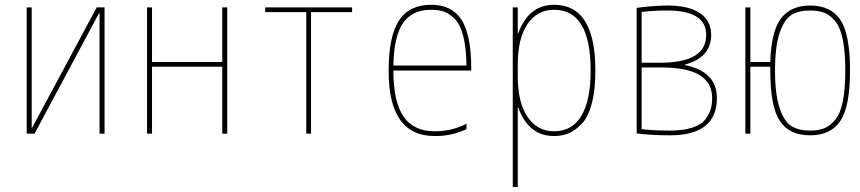

<svg xmlns="http://www.w3.org/2000/svg" viewBox="-20 -550 3540 790"><path d="M112.3 -24.4 377.9 -519.5H410.2V0H389.6V-496.1H387.7L122.1 0H89.8V-519.5H110.4V-24.4Z M894.5 -519.5H915V0H894.5V-275.4H605.5V0H585V-519.5H605.5V-294.9H894.5Z M1240.2 0V-500H1071.3V-519.5H1428.7V-500H1259.8V0Z M1753.9 -530.3Q1839.8 -530.3 1879.4 -467.8Q1918.9 -405.3 1918.9 -269.5V-259.8H1598.6Q1598.6 -131.8 1640.1 -70.8Q1681.6 -9.8 1768.6 -9.8Q1838.9 -9.8 1899.4 -41V-18.6Q1835.9 10.7 1768.6 9.8Q1578.1 9.8 1579.1 -259.8Q1579.1 -399.4 1621.1 -464.8Q1663.1 -530.3 1753.9 -530.3ZM1598.6 -280.3H1899.4Q1898.4 -352.5 1886.2 -400.9Q1874 -449.2 1851.6 -471.7Q1829.1 -494.1 1806.6 -502Q1784.2 -509.8 1753.9 -509.8Q1675.8 -509.8 1638.2 -455.1Q1600.6 -400.4 1598.6 -280.3Z M2112.3 -107.4H2110.4V219.7H2089.8V-519.5H2110.4V-413.1H2112.3Q2155.3 -530.3 2259.8 -530.3Q2429.7 -530.3 2429.7 -259.8Q2429.7 -179.7 2415 -124Q2400.4 -68.4 2373.5 -40.5Q2346.7 -12.7 2319.8 -1.5Q2293 9.8 2259.8 9.8Q2155.3 9.8 2112.3 -107.4ZM2410.2 -259.8Q2410.2 -509.8 2259.8 -509.8Q2189.5 -509.8 2149.9 -450.2Q2110.4 -390.6 2110.4 -285.2V-235.4Q2110.4 -128.9 2150.4 -69.3Q2190.4 -9.8 2259.8 -9.8Q2334 -9.8 2372.1 -73.2Q2410.2 -136.7 2410.2 -259.8Z M2885.7 -406.2Q2885.7 -506.8 2725.6 -506.8Q2669.9 -506.8 2620.1 -501V-292H2697.3Q2885.7 -292 2885.7 -406.2ZM2929.7 -146.5Q2929.7 6.8 2736.3 6.8Q2662.1 6.8 2599.6 -1V-517.6Q2663.1 -526.4 2725.6 -527.3Q2813.5 -527.3 2859.9 -496.1Q2906.2 -464.8 2906.2 -406.2Q2906.2 -313.5 2797.9 -284.2V-282.2Q2929.7 -255.9 2929.7 -146.5ZM2910.2 -146.5Q2910.2 -208 2859.9 -240.2Q2809.6 -272.5 2697.3 -272.5H2620.1V-18.6Q2671.9 -12.7 2736.3 -12.7Q2791 -12.7 2828.6 -24.9Q2866.2 -37.1 2882.3 -59.1Q2898.4 -81.1 2904.3 -100.6Q2910.2 -120.1 2910.2 -146.5Z M3149.4 -259.8V-275.4H3067.4V0H3046.9V-519.5H3067.4V-294.9H3149.4Q3153.3 -421.9 3193.8 -474.6Q3234.4 -527.3 3313.5 -527.3Q3398.4 -527.3 3438 -467.8Q3477.5 -408.2 3477.5 -260.3Q3477.5 -112.3 3438 -52.7Q3398.4 6.8 3313 6.8Q3227.5 6.8 3188.5 -52.7Q3149.4 -112.3 3149.4 -259.8ZM3313.5 -12.7Q3348.6 -12.7 3373 -22.9Q3397.5 -33.2 3418 -59.1Q3438.5 -85 3448.2 -134.8Q3458 -184.6 3458 -259.8Q3458 -335 3448.2 -384.8Q3438.5 -434.6 3418 -460.9Q3397.5 -487.3 3372.6 -497.1Q3347.7 -506.8 3313.5 -506.8Q3266.6 -506.8 3236.8 -488.8Q3207 -470.7 3188 -415Q3168.9 -359.4 3168.9 -260.3Q3168.9 -161.1 3188 -105Q3207 -48.8 3236.8 -30.8Q3266.6 -12.7 3313.5 -12.7Z"/></svg>

Font: Mgen+ 1m thin
Style: Regular
Weight: 100
Designer: [Source Han Sans]
Ryoko NISHIZUKA  (kana & ideographs); Paul D. Hunt (Latin, Greek & Cyrillic); Wenlong ZHANG  (bopomofo
Version: Version 1.059.20150602